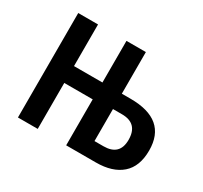

<svg xmlns="http://www.w3.org/2000/svg" viewBox="-118 -702 910 862"><g transform="rotate(30 337.5 -271.0)"><path d="M411.6 -541.5V-325.7H456.5Q645.5 -325.7 645.5 -166Q645.5 -83 598.1 -41.5Q550.8 0 464.8 0H311V-238.3H163.6V0H61V-541.5H163.6V-325.7H311V-541.5ZM458 -246.1H411.6V-80.1H458Q541.5 -80.1 541.5 -161.1Q541.5 -246.1 458 -246.1Z"/></g></svg>

Font: Open Sans Condensed SemiBold
Style: Regular
Weight: 600
Width: 3
Designer: Monotype Design Team
Foundry: Monotype Imaging Inc.
Version: Version 3.000; ttfautohint (v1.8.4)